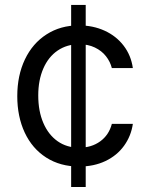

<svg xmlns="http://www.w3.org/2000/svg" viewBox="-20 -747 598 767"><path d="M264.2 0V-727.3H322.4V0ZM296.2 -81.7Q220.9 -81.7 164.8 -117.5Q108.7 -153.4 78.8 -217.3Q49 -281.2 49 -362.9Q49 -445.3 79.5 -509.6Q110.1 -573.9 166 -609.7Q221.9 -645.6 294.7 -645.6Q351.6 -645.6 398.1 -624.3Q444.6 -603 474.1 -564.3Q503.6 -525.6 510.7 -475.1H426.8Q420.1 -501.1 403.2 -522.5Q386.4 -544 359 -557.2Q331.7 -570.3 296.2 -570.3Q247.5 -570.3 210.4 -545.1Q173.3 -519.9 153.1 -473.4Q132.8 -426.8 132.8 -365.8Q132.8 -302.9 153.1 -255.9Q173.3 -208.8 210 -182.9Q246.8 -157 296.2 -157Q345.2 -157 380.1 -182.2Q415.1 -207.4 426.8 -252.1H510.7Q503.6 -203.5 475.5 -164.6Q447.4 -125.7 401.3 -103.7Q355.1 -81.7 296.2 -81.7Z"/></svg>

Font: Riot Sans
Style: Regular
Weight: 400
Designer: Rasmus Andersson
Foundry: rsms
Version: Version 3.005